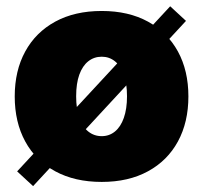

<svg xmlns="http://www.w3.org/2000/svg" viewBox="-20 -580 659 623"><path d="M310.1 10.3Q222.7 10.3 159.2 -24.2Q95.7 -58.6 61.8 -121.1Q27.8 -183.6 27.8 -267.1Q27.8 -350.6 61.8 -412.8Q95.7 -475.1 159.2 -509.8Q222.7 -544.4 310.1 -544.4Q397 -544.4 460.2 -509.8Q523.4 -475.1 557.4 -412.8Q591.3 -350.6 591.3 -267.1Q591.3 -183.6 557.4 -121.1Q523.4 -58.6 460.2 -24.2Q397 10.3 310.1 10.3ZM310.1 -138.2Q334.5 -138.2 353 -153.3Q371.6 -168.5 381.8 -197.5Q392.1 -226.6 392.1 -267.6Q392.1 -309.1 381.8 -337.6Q371.6 -366.2 353 -381.1Q334.5 -396 310.1 -396Q285.2 -396 266.4 -381.1Q247.6 -366.2 237.3 -337.6Q227.1 -309.1 227.1 -267.6Q227.1 -226.6 237.3 -197.5Q247.6 -168.5 266.4 -153.3Q285.2 -138.2 310.1 -138.2ZM87.4 23.9 35.6 -23.9 532.2 -559.6 583.5 -512.2Z"/></svg>

Font: Inter 20pt Black
Style: Regular
Weight: 900
Version: Version 4.001;git-66647c0bb